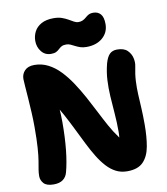

<svg xmlns="http://www.w3.org/2000/svg" viewBox="-103 -1052 1006 1155"><g transform="rotate(-10 400.5 -474.5)"><path d="M131 18Q88 18 70.5 -1.5Q53 -21 53 -46Q53 -67 56.5 -87Q60 -107 65 -136.5Q70 -166 73.5 -215Q77 -264 77 -342Q77 -385 74.5 -431.5Q72 -478 69 -520.5Q66 -563 63.5 -594.5Q61 -626 61 -638Q61 -668 81 -689Q101 -710 140 -710Q185 -710 224 -690Q263 -670 296.5 -635Q330 -600 359.5 -555.5Q389 -511 415.5 -462.5Q442 -414 466.5 -365.5Q491 -317 514.5 -274.5Q538 -232 562 -200Q565 -196 568 -191Q570 -207 570 -227Q570 -287 565.5 -341Q561 -395 558 -445Q555 -495 557.5 -543.5Q560 -592 573 -643Q584 -682 601 -698.5Q618 -715 646 -715Q688 -715 709 -694.5Q730 -674 736 -646.5Q742 -619 737 -597Q727 -549 725 -508Q723 -467 725 -427Q727 -387 729.5 -342.5Q732 -298 732 -242Q732 -167 721.5 -108.5Q711 -50 678.5 -16.5Q646 17 581 17Q543 17 512.5 1.5Q482 -14 456 -42.5Q430 -71 407 -108.5Q384 -146 361.5 -191Q339 -236 315 -285Q291 -334 264 -384Q254 -401 244 -419Q245 -402 246 -387Q247 -367 247 -342Q247 -248 239 -172Q231 -96 216 -41Q209 -13 188 2.5Q167 18 131 18ZM515 -108 510 -106Q512 -107 515 -108ZM252 -758Q215 -758 193 -786Q171 -814 171 -851Q171 -881 184.5 -907.5Q198 -934 227.5 -950.5Q257 -967 303 -967Q332 -967 353 -959.5Q374 -952 390.5 -942.5Q407 -933 420.5 -925.5Q434 -918 447 -918Q461 -918 470.5 -922Q480 -926 488 -932L503 -944Q510 -950 519.5 -954Q529 -958 543 -958Q572 -958 588.5 -939Q605 -920 605 -878Q605 -827 567.5 -794.5Q530 -762 469 -762Q447 -762 431 -767.5Q415 -773 401.5 -780Q388 -787 376 -792.5Q364 -798 350 -798Q332 -798 321.5 -792Q311 -786 303 -778Q295 -770 283.5 -764Q272 -758 252 -758Z"/></g></svg>

Font: Shantell Sans Light ExtraBold
Style: Regular
Weight: 800
Version: Version 1.011;[c5ecc13dd]